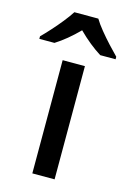

<svg xmlns="http://www.w3.org/2000/svg" viewBox="-163 -824 598 883"><g transform="rotate(15 135.5 -383.0)"><path d="M189 0H83V-539H189ZM192 -766Q205 -744 227.5 -716.5Q250 -689 274.5 -662.5Q299 -636 317 -618V-606H244Q218 -622 189.5 -645Q161 -668 134 -695Q80 -640 26 -606H-46V-618Q-27 -637 -3.5 -663Q20 -689 42 -716.5Q64 -744 78 -766Z"/></g></svg>

Font: Noto Sans Myanmar Medium
Style: Regular
Weight: 500
Designer: Monotype Design Team
Foundry: Monotype Imaging Inc.
Version: Version 2.107; ttfautohint (v1.8.4.7-5d5b)